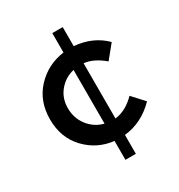

<svg xmlns="http://www.w3.org/2000/svg" viewBox="-183 -778 951 1021"><g transform="rotate(-30 293.0 -267.0)"><path d="M289 122V6Q188 -5 118.5 -78.5Q49 -152 49 -264Q49 -376 118 -449.5Q187 -523 289 -537V-656H353V-539Q466 -530 539 -457L473 -376Q412 -428 353 -434V-95Q419 -102 478 -162L544 -90Q461 -5 353 6V122ZM289 -100V-430Q234 -417 197.5 -373.5Q161 -330 161 -268.5Q161 -207 196.5 -161Q232 -115 289 -100Z"/></g></svg>

Font: Montserrat Alternates
Style: Regular
Weight: 400
Designer: Julieta Ulanovsky
Foundry: Julieta Ulanovsky
Version: Version 2.001